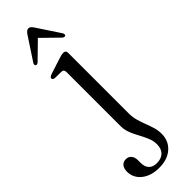

<svg xmlns="http://www.w3.org/2000/svg" viewBox="-317 -668 904 904"><g transform="rotate(-45 135.0 -216.0)"><path d="M186 -49Q186 -24.5 192.2 -2Q198.5 20.5 207 42.2Q215.5 64 221.8 85.2Q228 106.5 228 128.5Q228 175.5 195 204.8Q162 234 107 234Q68.5 234 41.5 221Q14.5 208 0.2 186.8Q-14 165.5 -14 140.5Q-14 117.5 -3.8 105.5Q6.5 93.5 24 93.5Q41 93.5 51 105.5Q61 117.5 61 137V155Q61 181.5 74.5 196Q88 210.5 115 210.5Q145 210 161.2 193.8Q177.5 177.5 177.5 147Q177.5 128.5 171.2 111Q165 93.5 156 76.2Q147 59 137.8 41.2Q128.5 23.5 122.5 4.8Q116.5 -14 116.5 -34V-393Q116.5 -402.5 112.8 -407Q109 -411.5 100.5 -412L59 -412.5Q51.5 -413.5 48 -416Q44.5 -418.5 44.5 -423Q44.5 -431.5 60.5 -437L138 -462Q149.5 -466 156.8 -467.5Q164 -469 170 -469Q177.5 -469 181.8 -464.8Q186 -460.5 186 -452ZM143.6 -611.5H126.2L217.8 -522Q222.2 -518.5 226.5 -517.8Q230.7 -517 233.6 -519.5Q236 -522 236 -526.5Q236 -531 232.3 -536.5L157.4 -650Q151.7 -658 146.9 -662.2Q142 -666.5 135.1 -666.5Q128.3 -666.5 123 -662.2Q117.7 -658 112.1 -650L37.5 -536.5Q33.5 -531 33.7 -526.5Q33.9 -522 36.3 -519.5Q39.6 -517 43.6 -517.8Q47.7 -518.5 52.1 -522Z"/></g></svg>

Font: Fraunces Light
Style: Regular
Weight: 300
Version: Version 1.000;[b76b70a41]